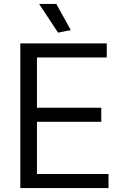

<svg xmlns="http://www.w3.org/2000/svg" viewBox="-20 -962 620 982"><path d="M277 -795 180 -942H268L342 -808ZM84 -740H526V-668H169V-411H498V-339H169V-72H535V0H84Z"/></svg>

Font: Encode Sans Narrow
Style: Regular
Weight: 400
Designer: Pablo Impallari, Andres Torresi
Foundry: Pablo Impallari, Andres Torresi
Version: Version 1.000; ttfautohint (v1.00) -l 8 -r 50 -G 200 -x 14 -